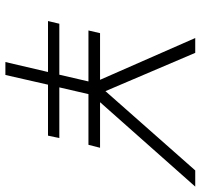

<svg xmlns="http://www.w3.org/2000/svg" viewBox="-36 -708 744 712"><g transform="rotate(90 336.0 -352.0)"><path d="M58 -158 68 -200H257L282 -308H93L103 -351H276L121 -704H176L318 -371L612 -704H672L359 -351H528L517 -308H329L304 -200H492L483 -158H294L258 0H210L247 -158Z"/></g></svg>

Font: Prodigy Sans Light
Style: Italic
Weight: 300
Italic angle: -13°
Designer: Wei Huang
Foundry: Wei Huang
Version: Version 1.003; ttfautohint (v1.8.3)